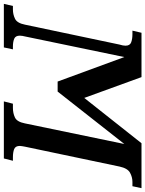

<svg xmlns="http://www.w3.org/2000/svg" viewBox="85 -855 754 996"><g transform="rotate(90 462.0 -357.0)"><path d="M-16 0H210L220 -47H205Q182 -47 165.5 -53.5Q149 -60 149 -83Q149 -94 154 -114L260 -625L387 -279H439L711 -625L604 -109Q596 -68 573.5 -57.5Q551 -47 524 -47H502L490 0H786L798 -47H780Q754 -47 737.5 -53.5Q721 -60 721 -83Q721 -88 722.5 -96Q724 -104 725 -110L828 -600Q837 -642 860 -654.5Q883 -667 908 -667H930L940 -714H707L472 -417L364 -714H134L123 -667H141Q166 -667 183.5 -660.5Q201 -654 201 -631Q201 -618 195 -599L92 -110Q84 -69 61.5 -58Q39 -47 13 -47H-5Z"/></g></svg>

Font: Noto Serif SemiCondensed Semi
Style: Italic
Weight: 600
Width: 4
Italic angle: -12°
Designer: Monotype Design Team
Foundry: Monotype Imaging Inc.
Version: Version 1.901